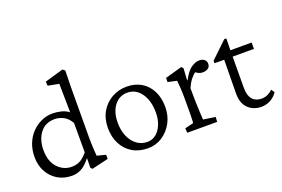

<svg xmlns="http://www.w3.org/2000/svg" viewBox="-92 -970 1868 1272"><g transform="rotate(-20 841.5 -333.5)"><path d="M375 9.8 364.3 -2 365.2 -66.4H362.3Q331.1 -26.4 300.3 -9.8Q269.5 6.8 234.4 6.8Q177.7 6.8 134.3 -19Q90.8 -44.9 65.9 -90.3Q41 -135.7 41 -194.3Q41 -245.1 57.6 -287.6Q74.2 -330.1 104 -360.8Q133.8 -391.6 171.4 -408.7Q209 -425.8 251 -425.8Q281.2 -425.8 312 -418Q342.8 -410.2 364.3 -392.6Q364.3 -410.2 363.8 -440.4Q363.3 -470.7 362.8 -503.4Q362.3 -536.1 361.8 -561.5Q361.3 -586.9 361.3 -594.7L284.2 -609.4L282.2 -638.7L413.1 -676.8L428.7 -664.1Q426.8 -603.5 426.3 -545.4Q425.8 -487.3 425.8 -424.8L424.8 -200.2Q424.8 -150.4 427.2 -113.8Q429.7 -77.1 430.7 -62.5L492.2 -46.9V-17.6ZM252 -49.8Q284.2 -49.8 310.1 -63Q335.9 -76.2 364.3 -110.4V-317.4Q343.8 -354.5 313 -370.1Q282.2 -385.7 251 -385.7Q185.5 -385.7 148.9 -338.4Q112.3 -291 112.3 -216.8Q112.3 -137.7 153.3 -93.8Q194.3 -49.8 252 -49.8Z M769.5 7.8Q707 7.8 660.6 -19.5Q614.3 -46.9 588.9 -96.2Q563.5 -145.5 563.5 -209Q563.5 -273.4 591.3 -321.8Q619.1 -370.1 667 -397.5Q714.8 -424.8 772.5 -424.8Q832 -424.8 876 -398.4Q919.9 -372.1 944.3 -323.7Q968.8 -275.4 968.8 -211.9Q968.8 -150.4 942.4 -101.1Q916 -51.8 870.6 -22Q825.2 7.8 769.5 7.8ZM778.3 -33.2Q814.5 -33.2 840.8 -54.7Q867.2 -76.2 882.3 -113.3Q897.5 -150.4 897.5 -197.3Q897.5 -281.2 860.4 -333.5Q823.2 -385.7 763.7 -385.7Q707 -385.7 671.9 -340.3Q636.7 -294.9 636.7 -219.7Q636.7 -164.1 655.3 -122.1Q673.8 -80.1 706.1 -56.6Q738.3 -33.2 778.3 -33.2Z M1046.9 0 1044.9 -32.2 1105.5 -46.9Q1106.4 -51.8 1106.9 -64.5Q1107.4 -77.1 1107.9 -98.6Q1108.4 -120.1 1108.4 -152.3V-229.5Q1108.4 -263.7 1106 -297.4Q1103.5 -331.1 1101.6 -346.7L1039.1 -360.4V-389.6L1158.2 -422.9L1169.9 -410.2L1165 -327.1L1168 -326.2Q1198.2 -383.8 1228.5 -403.8Q1258.8 -423.8 1284.2 -423.8Q1305.7 -423.8 1319.8 -413.1Q1334 -402.3 1334 -382.8Q1334 -362.3 1319.3 -351.6Q1304.7 -340.8 1281.2 -340.8Q1264.6 -340.8 1249.5 -348.6Q1234.4 -356.4 1221.7 -368.2L1236.3 -361.3Q1217.8 -348.6 1200.2 -326.2Q1182.6 -303.7 1168 -270.5L1168.9 -175.8Q1169.9 -154.3 1170.9 -128.9Q1171.9 -103.5 1172.9 -81.5Q1173.8 -59.6 1174.8 -46.9L1259.8 -34.2L1257.8 0Z M1682.6 -54.7Q1663.1 -25.4 1632.8 -9.3Q1602.5 6.8 1570.3 6.8Q1513.7 6.8 1476.6 -28.3Q1439.5 -63.5 1439.5 -133.8L1442.4 -371.1H1374V-388.7L1489.3 -499H1503.9L1502 -393.6L1501 -150.4Q1501 -96.7 1523.9 -70.3Q1546.9 -43.9 1587.9 -43.9Q1611.3 -43.9 1631.3 -53.2Q1651.4 -62.5 1667 -78.1ZM1473.6 -371.1V-416H1652.3V-371.1Z"/></g></svg>

Font: Crimson Pro Light
Style: Regular
Weight: 300
Designer: Jacques Le Bailly
Foundry: Baron von Fonthausen
Version: Version 1.003